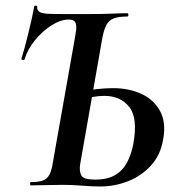

<svg xmlns="http://www.w3.org/2000/svg" viewBox="-20 -673 648 697"><path d="M343 4Q318 4 278.5 1Q239 -2 209 -2Q176 -2 145.5 -1Q115 0 92 0Q89 0 89 -6Q89 -12 92 -12Q121 -12 136.5 -18Q152 -24 160 -40Q168 -56 172 -84L254 -547Q258 -569 256.5 -581Q255 -593 248 -597.5Q241 -602 229 -602Q200 -602 167 -581Q134 -560 107 -527Q80 -494 69 -457Q68 -454 62.5 -455Q57 -456 58 -461Q62 -473 68.5 -496.5Q75 -520 82 -548.5Q89 -577 95 -604Q101 -631 104 -649Q105 -653 110.5 -652.5Q116 -652 115 -647Q114 -638 121 -631.5Q128 -625 152 -623Q174 -622 212 -622Q250 -622 311 -622Q353 -622 386 -623.5Q419 -625 442 -625Q446 -625 446 -619Q446 -613 442 -613Q410 -613 392.5 -606Q375 -599 366.5 -583Q358 -567 352 -538L271 -77Q267 -52 275 -36.5Q283 -21 325 -21Q370 -21 398 -37.5Q426 -54 441.5 -83.5Q457 -113 464 -151Q481 -245 449 -285Q417 -325 358 -325Q339 -325 316.5 -321Q294 -317 271 -311L268 -336Q300 -346 331 -349.5Q362 -353 391 -353Q447 -353 492.5 -332.5Q538 -312 561 -270Q584 -228 572 -165Q562 -109 527.5 -71.5Q493 -34 444.5 -15Q396 4 343 4Z"/></svg>

Font: Cormorant Light
Style: Italic
Weight: 300
Italic angle: -10°
Designer: Christian Thalmann (Catharsis Fonts)
Foundry: Catharsis Fonts
Version: Version 4.000